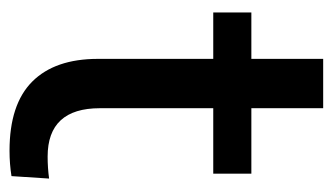

<svg xmlns="http://www.w3.org/2000/svg" viewBox="-164 -510 682 393"><g transform="rotate(90 176.5 -314.0)"><path d="M346 -74 341 3Q316 7 289 7Q194 7 147.5 -39.5Q101 -86 101 -174V-410H6V-488H101V-635H202V-488H336V-410H202V-178Q202 -71 301 -71Q324 -71 346 -74Z"/></g></svg>

Font: wassup Sans
Style: Medium
Weight: 600
Version: Version 2.001